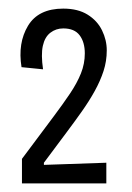

<svg xmlns="http://www.w3.org/2000/svg" viewBox="-20 -696 306 446"><path d="M31 -270V-327L105 -426Q126 -454 142.5 -478.5Q159 -503 168 -525.5Q177 -548 177 -572Q177 -598 165 -614Q153 -630 127 -630Q110 -630 97 -620Q84 -610 79.5 -589.5Q75 -569 80 -535L30 -540Q21 -596 45 -636Q69 -676 127 -676Q161 -676 183.5 -662Q206 -648 217 -625.5Q228 -603 228 -579Q228 -554 220.5 -531Q213 -508 200 -484.5Q187 -461 170 -437Q153 -413 135 -389L82 -318V-313L227 -318V-270Z"/></svg>

Font: Bricolage Grotesque Condensed ExtraLight
Style: Regular
Weight: 250
Width: 3
Designer: Mathieu Triay
Foundry: Atelier Triay
Version: Version 1.000;gftools[0.9.30]